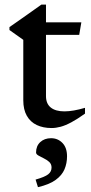

<svg xmlns="http://www.w3.org/2000/svg" viewBox="-20 -532 384 812"><path d="M174.5 -125.5Q174.5 -93.5 194.8 -77.2Q215 -61 252.5 -61Q271 -61 292.5 -64.8Q314 -68.5 339.5 -76V-51.5Q306.5 -28 281.8 -14.8Q257 -1.5 236.8 4Q216.5 9.5 198 9.5Q162.5 9.5 135.5 -3.2Q108.5 -16 93.5 -42.2Q78.5 -68.5 78.5 -108V-363.5L20 -405V-417.5Q31 -425 43.8 -434Q56.5 -443 70.2 -452.5Q84 -462 98.2 -472.2Q112.5 -482.5 126.8 -492.5Q141 -502.5 155 -512.5H174.5V-423ZM136.5 -384.5V-437.5H324L315 -384.5ZM130.5 227.5Q169.5 216.5 183.8 205.2Q198 194 198 176.5Q198 162 188.2 153Q178.5 144 165.5 137.8Q152.5 131.5 142.5 125.8Q132.5 120 132.5 113Q132.5 85.5 150.2 69Q168 52.5 196 52.5Q224.5 52.5 244 72.5Q263.5 92.5 263.5 129Q263.5 158.5 252.8 184Q242 209.5 215.2 229Q188.5 248.5 140.5 259.5Z"/></svg>

Font: Newsreader 24pt Medium
Style: Regular
Weight: 500
Designer: Hugues Gentile
Foundry: Production Type
Version: Version 1.003